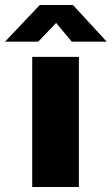

<svg xmlns="http://www.w3.org/2000/svg" viewBox="-78 -743 444 763"><path d="M50 0V-517H235.5V0ZM-58 -577.5 80 -723H212L346 -577.5H207L145 -652L74 -577.5Z"/></svg>

Font: Public Sans Thin Black
Style: Regular
Weight: 900
Version: Version 2.001